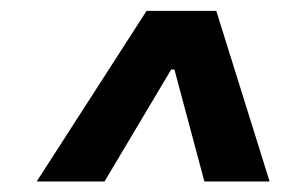

<svg xmlns="http://www.w3.org/2000/svg" viewBox="-20 -733 522 355"><path d="M293.5 -644H318.8L312.5 -604.5H287.1ZM47.9 -397.5 251 -712.9H379.9L478.5 -397.5H357.9L298.8 -618.2H304.7L173.3 -397.5Z"/></svg>

Font: Inter 24pt ExtraBold
Style: Italic
Weight: 800
Italic angle: -9.3988°
Designer: Rasmus Andersson
Foundry: rsms
Version: Version 4.001;git-66647c0bb